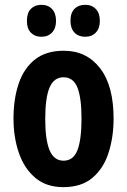

<svg xmlns="http://www.w3.org/2000/svg" viewBox="-20 -768 528 798"><path d="M452.1 -274.9Q452.1 -199.2 431.6 -134.3Q411.1 -69.3 365.2 -29.8Q319.3 9.8 243.2 9.8Q172.4 9.8 126.5 -29.1Q80.6 -67.9 58.3 -132.8Q36.1 -197.8 36.1 -274.9Q36.1 -357.4 57.9 -421.1Q79.6 -484.9 125.7 -521Q171.9 -557.1 245.1 -557.1Q339.8 -557.1 396 -484.4Q452.1 -411.6 452.1 -274.9ZM168 -272.9Q168 -187.5 186 -143.8Q204.1 -100.1 244.1 -100.1Q284.7 -100.1 301.8 -143.8Q318.8 -187.5 318.8 -274.9Q318.8 -361.3 301.8 -404.1Q284.7 -446.8 244.1 -446.8Q204.1 -446.8 186 -404.3Q168 -361.8 168 -272.9ZM91.8 -681.2Q91.8 -714.4 108.4 -731.2Q125 -748 151.9 -748Q179.7 -748 196.3 -730.5Q212.9 -712.9 212.9 -681.2Q212.9 -650.4 196.3 -632.8Q179.7 -615.2 151.9 -615.2Q125 -615.2 108.4 -632.1Q91.8 -648.9 91.8 -681.2ZM272.9 -681.2Q272.9 -714.4 289.6 -731.2Q306.2 -748 334 -748Q361.8 -748 378.4 -730.5Q395 -712.9 395 -681.2Q395 -650.4 378.4 -632.8Q361.8 -615.2 334 -615.2Q306.2 -615.2 289.6 -632.6Q272.9 -649.9 272.9 -681.2Z"/></svg>

Font: Open Sans Condensed
Style: Bold
Weight: 700
Width: 3
Designer: Monotype Design Team
Foundry: Monotype Imaging Inc.
Version: Version 3.003; ttfautohint (v1.8.4)